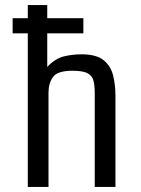

<svg xmlns="http://www.w3.org/2000/svg" viewBox="-20 -740 557 760"><path d="M437 0H355V-371Q355 -399 350.5 -419Q346 -439 327.5 -449.5Q309 -460 267 -460Q208 -460 190 -435.5Q172 -411 172 -373V0H90V-608H30V-668H90V-720H167V-668H310V-608H167V-475Q199 -509 233.5 -517Q268 -525 302 -525Q362 -525 390.5 -501.5Q419 -478 428 -440.5Q437 -403 437 -360Z"/></svg>

Font: Strait
Style: Regular
Weight: 400
Designer: Eduardo Rodriguez Tunni
Foundry: Eduardo Rodriguez Tunni
Version: Version 1.002; ttfautohint (v1.8.4.7-5d5b);gftools[0.9.23]